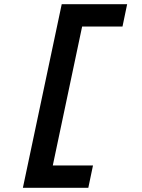

<svg xmlns="http://www.w3.org/2000/svg" viewBox="-20 -728 672 910"><path d="M88.5 162 272.5 -708H582.6L560.6 -602.3H369.3L230.2 56.3H420.7L398.6 162Z"/></svg>

Font: Atkinson Hyperlegible Mono ExtraLight
Style: Italic
Weight: 200
Italic angle: -12°
Monospace: yes
Designer: Elliott Scott, Megan Eiswerth, Linus Boman, Theodore Petrosky, Letters from Sweden
Foundry: Applied Design Works, Letters from Sweden
Version: Version 2.001